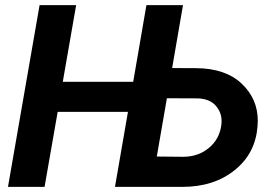

<svg xmlns="http://www.w3.org/2000/svg" viewBox="-20 -731 1072 751"><path d="M277.8 -710.9H134.8L11.2 0H154.3L205.6 -293.5H480.5L429.7 0H692.9C775.9 0 844.2 -22 898.4 -65.9C952.6 -109.4 981.9 -166.5 987.3 -236.8C987.8 -244.1 988.3 -251.5 988.3 -258.8C988.3 -315.9 967.3 -364.3 924.8 -404.3C882.8 -443.8 823.7 -463.9 747.6 -464.4L653.3 -464.8L695.8 -710.9H552.7L501 -411.1H225.6ZM754.4 -346.2C785.2 -344.7 808.1 -335.4 823.2 -318.4C838.9 -300.8 846.7 -280.8 846.7 -257.3C846.7 -251.5 846.2 -245.1 845.2 -238.3C839.8 -203.1 823.7 -174.3 796.9 -152.3C770 -129.9 737.3 -118.2 698.2 -117.7L593.3 -118.7L632.8 -346.7Z"/></svg>

Font: Roboto
Style: Bold Italic
Weight: 700
Italic angle: -12°
Designer: Google
Version: Version 2.137; 2017